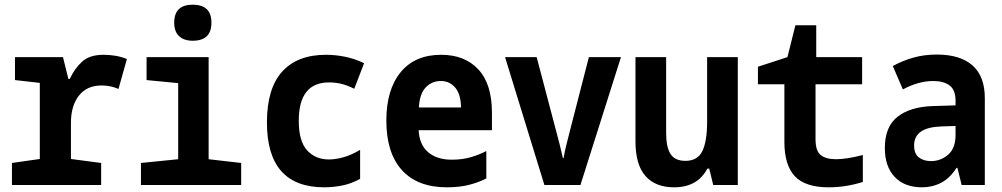

<svg xmlns="http://www.w3.org/2000/svg" viewBox="-20 -790 4280 820"><path d="M31 0V-94L150 -111V-436L44 -448V-546H249L272 -453H278Q299 -498 331 -527Q363 -556 422 -556Q447 -556 472 -552Q497 -548 522 -538L486 -410Q471 -417 452.5 -421Q434 -425 414 -425Q351 -425 317 -381.5Q283 -338 283 -266V-111L412 -94V0Z M803 -616Q766 -616 745 -635.5Q724 -655 724 -693Q724 -770 803 -770Q883 -770 883 -693Q883 -616 803 -616ZM582 0V-94L741 -110V-435L606 -448V-546H871V-110L1010 -94V0Z M1365 10Q1120 10 1120 -267Q1120 -412 1185 -484Q1250 -556 1372 -556Q1413 -556 1454.5 -547.5Q1496 -539 1535 -520L1493 -411Q1460 -427 1435.5 -432.5Q1411 -438 1385 -438Q1256 -438 1256 -274Q1256 -187 1291.5 -148Q1327 -109 1385 -109Q1412 -109 1445.5 -118Q1479 -127 1518 -150V-26Q1477 -4 1438 3Q1399 10 1365 10Z M1889 10Q1763 10 1696.5 -63.5Q1630 -137 1630 -275Q1630 -407 1691 -481.5Q1752 -556 1864 -556Q1965 -556 2023 -493.5Q2081 -431 2081 -309V-234H1768Q1771 -172 1808.5 -140Q1846 -108 1909 -108Q1955 -108 1992 -119Q2029 -130 2057 -145V-28Q2029 -13 1987 -1.5Q1945 10 1889 10ZM1949 -331Q1948 -388 1924 -416Q1900 -444 1863 -444Q1824 -444 1798 -416.5Q1772 -389 1769 -331Z M2305 0 2137 -546H2272L2354 -235Q2363 -203 2370 -174Q2377 -145 2384 -115H2387Q2392 -145 2399.5 -174Q2407 -203 2415 -235L2495 -546H2632L2459 0Z M2859 10Q2779 10 2736.5 -38.5Q2694 -87 2694 -186V-546H2825V-222Q2825 -161 2844 -132Q2863 -103 2907 -103Q2960 -103 2980 -145.5Q3000 -188 3000 -271V-546H3131V0H3026L3009 -70H3001Q2959 10 2859 10Z M3519 10Q3419 10 3374.5 -37.5Q3330 -85 3330 -184V-430H3217V-505L3343 -546L3377 -682H3466V-546H3662V-430H3463V-195Q3463 -145 3485.5 -127.5Q3508 -110 3550 -110Q3596 -110 3665 -128V-13Q3593 10 3519 10Z M3918 10Q3843 10 3801 -34.5Q3759 -79 3759 -158Q3759 -249 3813.5 -291.5Q3868 -334 3964 -337L4061 -340V-360Q4061 -406 4035.5 -425Q4010 -444 3966 -444Q3933 -444 3900 -434.5Q3867 -425 3836 -408L3793 -508Q3835 -531 3881 -544Q3927 -557 3981 -557Q4081 -557 4133.5 -510.5Q4186 -464 4186 -371V0H4087L4069 -73H4065Q4037 -29 3999.5 -9.5Q3962 10 3918 10ZM3956 -102Q3998 -102 4029.5 -129.5Q4061 -157 4061 -214V-252L4000 -250Q3884 -246 3884 -169Q3884 -133 3904.5 -117.5Q3925 -102 3956 -102Z"/></svg>

Font: Noto Sans Mono Condensed
Style: Bold
Weight: 700
Width: 3
Designer: Monotype Design Team
Foundry: Monotype Imaging Inc.
Version: Version 2.014